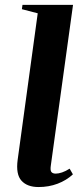

<svg xmlns="http://www.w3.org/2000/svg" viewBox="-20 -763 343 794"><path d="M139.5 10.5Q92.5 10.5 68.8 -15.8Q45 -42 53 -102L136 -708L70.5 -725L73 -743H282L190.5 -81Q187 -59.5 192.2 -52.2Q197.5 -45 210.5 -45Q222 -45 236.8 -50Q251.5 -55 268 -65.5L281.5 -42Q254.5 -17 218 -3.2Q181.5 10.5 139.5 10.5Z"/></svg>

Font: Merriweather 144pt SemiBold
Style: Italic
Weight: 600
Italic angle: -7.8°
Version: Version 2.101